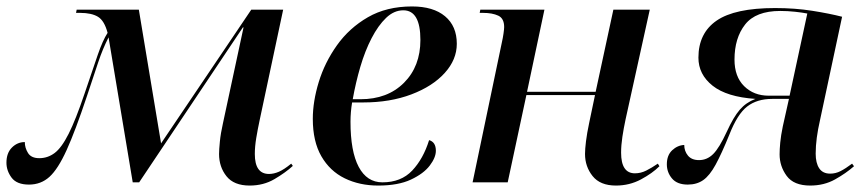

<svg xmlns="http://www.w3.org/2000/svg" viewBox="-21 -566 2694 596"><path d="M754 10Q705 10 682 -19Q659 -48 659 -88Q659 -101 661.5 -126.5Q664 -152 671 -183L735 -481H733L411 0H391L316 -450Q298 -415 284 -373Q270 -331 249 -268Q213 -160 186 -100.5Q159 -41 132.5 -17Q106 7 69 7Q31 7 15 -14.5Q-1 -36 -1 -61Q-1 -91 16 -108Q33 -125 56 -125Q56 -107 66 -91Q76 -75 101 -75Q127 -75 148.5 -91Q170 -107 192 -150.5Q214 -194 242 -277Q267 -351 282.5 -396Q298 -441 313 -464Q303 -502 283 -514Q263 -526 228 -526H215L217 -536H410L479 -121L759 -536H858L785 -193Q779 -165 774.5 -138Q770 -111 770 -88Q770 -26 814 -26Q829 -26 845 -33Q861 -40 883 -58L888 -51Q865 -30 831 -10Q797 10 754 10Z M1153 10Q1095 10 1049 -12.5Q1003 -35 976.5 -81Q950 -127 950 -197Q950 -251 968.5 -311.5Q987 -372 1025 -425.5Q1063 -479 1121 -512.5Q1179 -546 1258 -546Q1324 -546 1360.5 -515.5Q1397 -485 1397 -430Q1397 -381 1359.5 -339.5Q1322 -298 1256 -273Q1190 -248 1107 -248H1072Q1067 -218 1067 -188Q1067 -96 1092.5 -48Q1118 0 1166 0Q1224 0 1258.5 -36.5Q1293 -73 1311 -131Q1332 -125 1332 -98Q1332 -77 1313 -52Q1294 -27 1254.5 -8.5Q1215 10 1153 10ZM1098 -258Q1182 -258 1233 -309Q1284 -360 1284 -442Q1284 -534 1231 -534Q1202 -534 1177.5 -510.5Q1153 -487 1132.5 -447.5Q1112 -408 1097.5 -358.5Q1083 -309 1074 -258Z M1891 10Q1842 10 1818.5 -19.5Q1795 -49 1795 -88Q1795 -103 1798 -127.5Q1801 -152 1808 -185L1826 -271H1613L1555 0H1446L1537 -435Q1540 -448 1542 -462Q1544 -476 1544 -482Q1544 -509 1525.5 -517.5Q1507 -526 1479 -526H1468L1470 -536H1669L1615 -281H1828L1883 -536H1996L1921 -196Q1915 -168 1911 -141.5Q1907 -115 1907 -92Q1907 -28 1950 -28Q1968 -28 1985 -36.5Q2002 -45 2021 -58L2026 -50Q2004 -28 1968.5 -9Q1933 10 1891 10Z M2494 10Q2443 10 2421 -20Q2399 -50 2399 -87Q2399 -102 2401 -123.5Q2403 -145 2409 -174L2428 -259H2376Q2329 -259 2298.5 -235.5Q2268 -212 2243 -148Q2219 -89 2200.5 -55Q2182 -21 2162 -7Q2142 7 2114 7Q2081 7 2065 -12Q2049 -31 2049 -56Q2049 -84 2065.5 -99.5Q2082 -115 2103 -116Q2103 -97 2114.5 -83Q2126 -69 2149 -69Q2174 -69 2193 -88Q2212 -107 2235 -157Q2256 -203 2275.5 -225.5Q2295 -248 2324 -259Q2235 -265 2191 -300Q2147 -335 2147 -387Q2147 -463 2203.5 -502Q2260 -541 2385 -541Q2447 -541 2500.5 -532.5Q2554 -524 2593 -514L2524 -191Q2518 -165 2514.5 -139Q2511 -113 2511 -89Q2511 -60 2522 -43.5Q2533 -27 2556 -27Q2573 -27 2588.5 -35Q2604 -43 2624 -58L2630 -50Q2605 -28 2571 -9Q2537 10 2494 10ZM2365 -269H2430L2485 -524Q2470 -527 2447 -529.5Q2424 -532 2401 -532Q2325 -532 2292 -490Q2259 -448 2259 -381Q2259 -328 2289 -298.5Q2319 -269 2365 -269Z"/></svg>

Font: Noto Serif Display Medium
Style: Italic
Weight: 500
Italic angle: -12°
Designer: Monotype Design Team
Foundry: Monotype Imaging Inc.
Version: Version 2.009